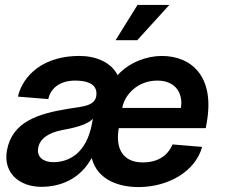

<svg xmlns="http://www.w3.org/2000/svg" viewBox="-20 -743 925 779"><path d="M148 15C225 15 305 -16 352 -102C376 -9 468 16 542 16C662 16 773 -47 800 -147L680 -157C669 -130 639 -84 559 -84C479 -84 447 -140 462 -223H815L819 -247C852 -434 756 -516 636 -516C575 -516 504 -490 457 -438C431 -491 368 -516 303 -516C126 -516 64 -407 53 -351L176 -341C184 -381 219 -416 285 -416C329 -416 367 -405 371 -370C376 -313 322 -312 259 -302C134 -282 29 -249 8 -132C-8 -39 61 15 148 15ZM135 -143C141 -179 175 -205 236 -216C297 -227 336 -240 357 -261L354 -246C332 -119 258 -85 196 -85C156 -85 128 -106 135 -143ZM449 -580H537L667 -723H538ZM476 -305C485 -358 538 -416 618 -416C698 -416 723 -358 714 -305Z"/></svg>

Font: Uncut Sans Semibold
Style: Italic
Weight: 600
Italic angle: -10°
Designer: Kasper Nordkvist
Foundry: Uncut Type
Version: Version 1.111;FEAKit 1.0